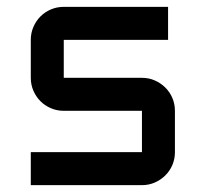

<svg xmlns="http://www.w3.org/2000/svg" viewBox="-20 -540 600 560"><path d="M394 -96.2V-216.8H166Q146 -216.8 128.4 -224.4Q110.8 -231.9 97.9 -244.9Q85 -257.8 77.4 -275.4Q69.8 -293 69.8 -313V-423.8Q69.8 -443.8 77.4 -461.4Q85 -479 97.9 -491.9Q110.8 -504.9 128.4 -512.5Q146 -520 166 -520H470.2V-423.8H166V-313H394Q414.1 -313 431.4 -305.4Q448.7 -297.9 461.9 -284.9Q475.1 -272 482.7 -254.4Q490.2 -236.8 490.2 -216.8V-96.2Q490.2 -76.2 482.7 -58.6Q475.1 -41 461.9 -28.1Q448.7 -15.1 431.4 -7.6Q414.1 0 394 0H69.8V-96.2Z"/></svg>

Font: Aldrich
Style: Regular
Weight: 400
Designer: Matthew Desmond
Foundry: Matthew Desmond
Version: Version 1.002 2011